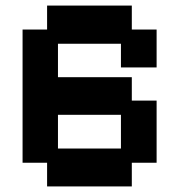

<svg xmlns="http://www.w3.org/2000/svg" viewBox="-20 -658 643 689"><path d="M149 11V-74H61V-552H149V-638H453V-552H542V-416H414V-501H188V-381H453V-297H542V-74H453V11ZM188 -125H414V-246H188Z"/></svg>

Font: Pixelify Sans
Style: Bold
Weight: 700
Designer: Stefie Justprince
Foundry: Typecalism Foundryline
Version: Version 1.000